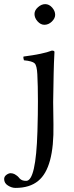

<svg xmlns="http://www.w3.org/2000/svg" viewBox="-68 -667 360 930"><path d="M99.1 -599.1Q99.1 -617.2 116 -632.1Q132.8 -647 150.9 -647Q169.9 -647 184.6 -630.4Q199.2 -613.8 199.2 -595.2Q199.2 -578.1 183.1 -562.5Q167 -546.9 147 -546.9Q128.9 -546.9 114 -563.5Q99.1 -580.1 99.1 -599.1ZM112.8 -307.1Q110.8 -349.1 99.9 -360.1Q88.9 -371.1 47.9 -375Q43.9 -387.2 45.9 -393.1Q141.1 -405.3 183.1 -421.9Q196.3 -421.9 195.8 -415Q192.9 -360.8 191.9 -311Q189.5 -213.9 189.5 -172.9Q189.5 -138.2 190.9 -64Q194.8 146 117.2 209Q76.2 243.2 6.8 243.2Q-11.2 243.2 -29.5 231.7Q-47.9 220.2 -47.9 200.2Q-47.9 188 -36.9 179.9Q-25.9 171.9 -16.1 171.9Q-11.2 171.9 -6.1 173.3Q-1 174.8 2.4 176.5Q5.9 178.2 10.5 181.6Q15.1 185.1 17.1 186.5Q19 188 22.9 192.4Q26.9 196.8 27.8 198.2Q39.1 209.5 59.1 209Q106 209 113.3 -29.8Q113.8 -43 113.8 -49.8Q114.7 -79.1 115.2 -111.6Q115.7 -144 115.7 -176.8Q115.7 -252.4 112.8 -307.1Z"/></svg>

Font: Linux Libertine Display
Style: Regular
Weight: 400
Designer: Philipp H. Poll
Foundry: Philipp H. Poll
Version: Version 5.0.9